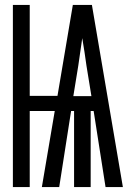

<svg xmlns="http://www.w3.org/2000/svg" viewBox="-20 -755 540 775"><path d="M32 0V-735H100V-368H212L274 -735H351L476 0H406L358 -307H346V0H279V-307H267L219 0H149L201 -307H100V0ZM349 -367 329 -490Q325 -518 321 -545.5Q317 -573 312 -601Q308 -573 304 -545.5Q300 -518 296 -490L276 -367Z"/></svg>

Font: Iosevka MaddieWtf
Style: Regular
Weight: 400
Monospace: yes
Designer: Belleve Invis
Foundry: Belleve Invis
Version: Version 31.3.0; ttfautohint (v1.8.3)